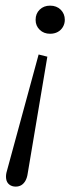

<svg xmlns="http://www.w3.org/2000/svg" viewBox="-20 -445 291 687"><path d="M149.4 -242.2 79.1 175.8Q77.1 190.4 71.3 201.2Q65.4 211.9 56.6 217.3Q47.9 222.7 36.1 222.7Q22.5 222.7 13.2 215.3Q3.9 208 2 194.8Q0 181.6 4.9 166L118.2 -250ZM159.2 -424.8Q182.6 -424.8 197.3 -410.2Q211.9 -395.5 211.9 -374Q211.9 -360.4 205.1 -348.6Q198.2 -336.9 186.5 -330.6Q174.8 -324.2 159.2 -324.2Q136.7 -324.2 122.1 -338.4Q107.4 -352.5 107.4 -374Q107.4 -396.5 122.1 -410.6Q136.7 -424.8 159.2 -424.8Z"/></svg>

Font: Crimson Pro ExtraLight Light
Style: Italic
Weight: 300
Italic angle: -12°
Version: Version 1.002